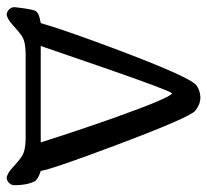

<svg xmlns="http://www.w3.org/2000/svg" viewBox="-74 -506 603 558"><g transform="rotate(90 227.0 -226.5)"><path d="M361.3 -43.9Q329.1 -146 290.5 -255.4Q232.4 -418.9 218.8 -425.8Q210.4 -417.5 148.4 -239.3Q81.1 -44.4 81.1 -43.9ZM474.6 -25.9Q485.8 -3.9 485.8 32.7Q485.8 41.5 479 48.3Q472.7 54.7 463.4 55.2Q449.7 52.2 434.1 37.6Q414.1 18.6 400.4 10.3Q385.3 0.5 352.1 0H102.5Q68.4 0.5 53.7 10.3Q40.5 18.6 20 37.6Q4.4 52.2 -9.3 55.2Q-18.6 54.7 -24.9 48.3Q-31.7 41.5 -31.7 32.7Q-27.3 -9.3 -22 -25.9Q-19 -38.6 14.6 -43.9Q33.7 -110.8 88.9 -258.3Q170.9 -476.6 194.8 -495.6Q208 -506.3 228 -507.8H231.4Q250.5 -507.8 269 -493.2Q288.6 -478 370.1 -260.7Q439 -77.6 444.3 -43.9Q469.2 -36.1 474.6 -25.9Z"/></g></svg>

Font: inglobal
Style: Regular
Weight: 400
Designer: Andrey Kochetov, Denis Davydov, Evgeny Yurtaev
Foundry: inglobal
Version: Version 1.00 September 25, 2014, initial release